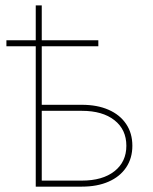

<svg xmlns="http://www.w3.org/2000/svg" viewBox="-20 -696 570 716"><path d="M3.9 -523.4V-545.9H346.7V-523.4ZM113.3 -545.9V-675.8H135.7V-545.9ZM126 -305.2H285.2Q342.8 -305.2 385 -286.6Q427.2 -268.1 450.4 -233.6Q473.6 -199.2 473.6 -152.3Q473.6 -106 450.4 -71.5Q427.2 -37.1 385 -18.6Q342.8 0 285.2 0H113.3V-539.1H135.7V-22.5H285.2Q362.3 -22.5 406.7 -57.4Q451.2 -92.3 451.2 -152.3Q451.2 -212.9 406.7 -247.8Q362.3 -282.7 285.2 -282.7H126Z"/></svg>

Font: Inter 18pt Thin
Style: Regular
Weight: 250
Designer: Rasmus Andersson
Foundry: rsms
Version: Version 4.001;git-66647c0bb